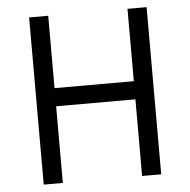

<svg xmlns="http://www.w3.org/2000/svg" viewBox="-51 -750 794 801"><g transform="rotate(-5 346.0 -350.0)"><path d="M100 0H180V-321H512V0H592V-700H512V-397H180V-700H100Z"/></g></svg>

Font: Fixel Variable
Style: Regular
Weight: 100
Width: 3
Designer: AlfaBravo + MacPaw
Foundry: Kyrylo Tkachov, Marchela Mozhyna, Serhii Makarenko, Maria Weinstein, Zakhar Kryvoshyya
Version: Version 1.211